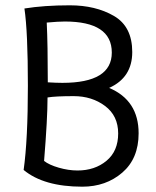

<svg xmlns="http://www.w3.org/2000/svg" viewBox="-20 -693 587 723"><path d="M224 -612Q200 -612 156 -608Q160 -524 160 -383Q192 -381 215 -381Q401 -381 401 -495Q401 -612 224 -612ZM272 -51Q337 -51 381 -87.5Q425 -124 425 -190.5Q425 -257 375.5 -294Q326 -331 257.5 -331Q189 -331 159 -326Q159 -246 146 -87Q165 -72 201.5 -61.5Q238 -51 272 -51ZM69 -53Q85 -167 85 -370Q85 -573 72 -661Q146 -673 243 -673Q340 -673 409 -633Q478 -593 478 -497Q478 -401 391 -362Q502 -315 502 -191Q502 -96 440.5 -43Q379 10 290 10Q145 10 69 -53Z"/></svg>

Font: Overlock Mod
Style: Regular
Weight: 400
Designer: Dario Muhafara
Foundry: Dario Manuel Muhafara
Version: Version 1.001